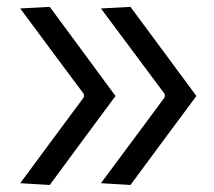

<svg xmlns="http://www.w3.org/2000/svg" viewBox="-20 -524 608 546"><path d="M351 2 267 -3Q312.5 -64 357.8 -125.2Q403 -186.5 448.5 -247.5V-256.5Q403 -317.5 357.8 -378.2Q312.5 -439 267 -500L351 -504.5Q398 -441 444.8 -377.8Q491.5 -314.5 538.5 -251Q491.5 -188 444.8 -124.8Q398 -61.5 351 2ZM121.5 2 37.5 -3Q82.5 -64 127.8 -125.2Q173 -186.5 218.5 -247.5V-256.5Q173 -317.5 127.8 -378.2Q82.5 -439 37.5 -500L121.5 -504.5Q168.5 -441 215 -377.8Q261.5 -314.5 308.5 -251Q261.5 -188 215 -124.8Q168.5 -61.5 121.5 2Z"/></svg>

Font: Commissioner
Style: Regular
Weight: 400
Designer: Kostas Bartsokas
Foundry: Kostas Bartsokas
Version: Version 1.000; ttfautohint (v1.8.3)